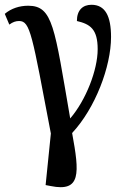

<svg xmlns="http://www.w3.org/2000/svg" viewBox="-30 -564 524 804"><path d="M182 215C310 241 303 162 272 -7C369 -111 435 -285 435 -409C435 -496 411 -544 353 -544C317 -544 292 -522 292 -476C347 -463 379 -443 379 -358C379 -271 330 -145 264 -68C198 -450 192 -540 88 -540C52 -540 17 -529 -10 -506L9 -461C24 -472 36 -476 50 -476C97 -476 104 -420 183 -5L161 211Z"/></svg>

Font: Noto Serif Condensed Medium
Style: Regular
Weight: 500
Width: 3
Designer: Monotype Design Team
Foundry: Monotype Imaging Inc.
Version: Version 2.015